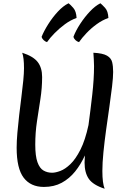

<svg xmlns="http://www.w3.org/2000/svg" viewBox="-20 -1125 795 1176"><path d="M238 -653Q238 -586 227.5 -518.5Q217 -451 206.5 -382Q196 -313 196 -239Q196 -169 209.5 -131.5Q223 -94 246.5 -80.5Q270 -67 299 -67Q320 -67 349.5 -78Q379 -89 411 -119.5Q443 -150 472.5 -208Q502 -266 522 -359Q534 -448 545 -544.5Q556 -641 556 -720Q556 -741 554.5 -762Q553 -783 552 -802Q610 -799 635.5 -784Q661 -769 667 -744Q673 -719 673 -684Q673 -652 666.5 -596Q660 -540 650 -471Q640 -402 630 -330Q620 -258 613.5 -192.5Q607 -127 607 -78Q607 -2 621 31Q550 8 524 -29.5Q498 -67 498 -129Q498 -146 500 -173Q475 -118 440 -74.5Q405 -31 358 -5.5Q311 20 249 20Q168 20 125 -36.5Q82 -93 82 -220Q82 -260 86.5 -312Q91 -364 97.5 -420Q104 -476 111 -530.5Q118 -585 122.5 -631Q127 -677 127 -707Q127 -772 116 -802Q184 -780 211 -745Q238 -710 238 -653ZM235 -900Q249 -935 275.5 -977Q302 -1019 334.5 -1054Q367 -1089 400 -1105Q411 -1097 429 -1076.5Q447 -1056 449 -1015Q412 -1002 377.5 -976.5Q343 -951 314.5 -922Q286 -893 268 -867Q257 -870 247 -879.5Q237 -889 235 -900ZM430 -900Q444 -937 471 -978.5Q498 -1020 530.5 -1054.5Q563 -1089 595 -1105Q605 -1097 623.5 -1077Q642 -1057 644 -1015Q607 -1002 572.5 -977Q538 -952 510 -922.5Q482 -893 464 -867Q452 -870 442 -879.5Q432 -889 430 -900Z"/></svg>

Font: Merienda Medium
Style: Regular
Weight: 500
Designer: Eduardo Rodriguez Tunni
Foundry: Eduardo Rodriguez Tunni
Version: Version 2.001; ttfautohint (v1.8.4.7-5d5b)